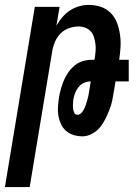

<svg xmlns="http://www.w3.org/2000/svg" viewBox="-52 -548 572 783"><path d="M-32 215 90 -520H191L178 -443Q188 -461 202 -477.5Q216 -494 233.5 -505.5Q251 -517 271 -522.5Q291 -528 310 -528Q336 -528 359.5 -520Q383 -512 400 -494.5Q417 -477 425.5 -454Q434 -431 437.5 -406Q441 -381 439.5 -355.5Q438 -330 434 -304H473V-216H419L413 -179Q410 -159 406 -139.5Q402 -120 394.5 -101Q387 -82 378 -63.5Q369 -45 356 -29Q343 -13 323.5 -2.5Q304 8 285 8Q266 8 248 2.5Q230 -3 217 -14.5Q204 -26 196.5 -42.5Q189 -59 186 -77Q183 -95 184.5 -114.5Q186 -134 189 -153Q192 -170 197 -187.5Q202 -205 209 -221.5Q216 -238 227 -253.5Q238 -269 252.5 -281Q267 -293 285 -298.5Q303 -304 320 -304H333L335 -313Q337 -327 338 -341.5Q339 -356 337 -370Q335 -384 331 -397Q327 -410 318 -420Q309 -430 296 -435Q283 -440 268 -440Q249 -440 229 -433Q209 -426 194.5 -411Q180 -396 172 -377Q164 -358 161 -339L69 215ZM264 -80Q274 -80 281 -88.5Q288 -97 292 -105.5Q296 -114 299 -123.5Q302 -133 304.5 -142Q307 -151 309 -160Q311 -169 312 -179L318 -216Q304 -216 290.5 -210Q277 -204 268 -192.5Q259 -181 254 -168Q249 -155 247 -141Q246 -132 245.5 -123Q245 -114 246 -105Q247 -96 251 -88Q255 -80 264 -80Z"/></svg>

Font: Iosevka Term Curly SmBd Obl
Style: Regular
Weight: 600
Italic angle: -9°
Designer: Belleve Invis
Foundry: Belleve Invis
Version: Version 32.3.0